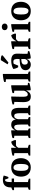

<svg xmlns="http://www.w3.org/2000/svg" viewBox="1946 -2709 774 4706"><g transform="rotate(-90 2333.0 -356.0)"><path d="M277.8 -672.4Q315.9 -672.4 341.6 -665.5Q367.2 -658.7 382.8 -652.8Q381.3 -641.6 377.2 -626Q373 -610.4 367.9 -594Q362.8 -577.6 357.2 -562.5Q351.6 -547.4 347.2 -537.6H315.9L282.2 -624.5Q268.6 -621.1 257.6 -615.5Q246.6 -609.9 239 -595.9Q231.4 -582 227.5 -556.6Q223.6 -531.2 223.6 -488.3V-456.5H310.5V-398.9H223.6V-57.6Q247.6 -55.2 266.6 -49.6Q285.6 -43.9 306.2 -35.6V0H34.2V-35.6Q48.3 -43.9 62.3 -49.6Q76.2 -55.2 92.3 -57.6V-398.9H25.4V-435.1Q41 -444.8 57.4 -452.4Q73.7 -460 92.3 -464.8V-478Q92.3 -535.2 107.2 -572.8Q122.1 -610.4 147.5 -632.3Q172.9 -654.3 206.5 -663.3Q240.2 -672.4 277.8 -672.4Z M356.4 -228.5Q356.4 -282.7 371.6 -326.7Q386.7 -370.6 415.8 -402.1Q444.8 -433.6 487.1 -450.7Q529.3 -467.8 583 -467.8Q645 -467.8 688 -448.5Q731 -429.2 758.1 -396.5Q785.2 -363.8 797.4 -320.3Q809.6 -276.9 809.6 -228.5Q809.6 -176.3 793.9 -132.3Q778.3 -88.4 749 -56.4Q719.7 -24.4 677.7 -6.6Q635.7 11.2 583 11.2Q524.9 11.2 482.2 -7.3Q439.5 -25.9 411.6 -58.1Q383.8 -90.3 370.1 -134Q356.4 -177.7 356.4 -228.5ZM498.5 -228.5Q498.5 -190.4 501.5 -157Q504.4 -123.5 514.4 -98.6Q524.4 -73.7 543.5 -59.3Q562.5 -44.9 594.2 -44.9Q628.4 -44.9 648.2 -88.9Q668 -132.8 668 -228.5Q668 -266.6 664.3 -300Q660.6 -333.5 650.6 -358.4Q640.6 -383.3 622.6 -397.7Q604.5 -412.1 575.7 -412.1Q534.7 -412.1 516.6 -367.9Q498.5 -323.7 498.5 -228.5Z M1125.5 -351.6Q1106.4 -346.2 1089.8 -329.6Q1073.2 -313 1063.5 -291V-57.6Q1082 -55.7 1100.3 -50.5Q1118.7 -45.4 1136.7 -35.6V0H872.1V-35.6Q888.7 -44.9 903.3 -49.3Q918 -53.7 932.1 -57.6V-392.1L872.1 -398.9V-435.1Q886.7 -441.4 908.2 -446.8Q929.7 -452.1 952.6 -456.1Q975.6 -460 997.1 -462.9Q1018.6 -465.8 1032.7 -467.8H1063.5V-346.2H1067.4Q1075.7 -365.2 1089.6 -386Q1103.5 -406.7 1122.6 -425.3Q1141.1 -443.4 1164.8 -454.3Q1188.5 -465.3 1212.4 -467.8Q1216.8 -461.9 1221.7 -452.6Q1226.6 -443.4 1231.4 -435.1Q1236.8 -423.8 1241.7 -411.1Q1246.6 -398.4 1250.5 -387.2V-351.6Z M1815.9 0H1587.4V-35.6Q1596.7 -41 1607.9 -47.1Q1619.1 -53.2 1632.8 -57.6V-239.7Q1632.8 -281.2 1630.1 -310.5Q1627.4 -339.8 1620.4 -358.6Q1613.3 -377.4 1600.6 -386.2Q1587.9 -395 1568.4 -395Q1556.2 -395 1544.4 -389.2Q1532.7 -383.3 1522.5 -372.3Q1512.2 -361.3 1503.9 -346.2Q1495.6 -331.1 1490.7 -313V-57.6Q1502.4 -54.2 1513.9 -48.6Q1525.4 -43 1536.6 -35.6V0H1301.3V-35.6Q1314.5 -42 1328.4 -47.6Q1342.3 -53.2 1358.9 -57.6V-392.1L1301.3 -398.9V-435.1Q1318.8 -442.4 1339.8 -447.8Q1360.8 -453.1 1382.1 -457Q1403.3 -460.9 1423.6 -463.6Q1443.8 -466.3 1460 -467.8H1490.7V-364.7H1491.7Q1506.3 -407.7 1540.5 -437.5Q1575.2 -467.8 1627.4 -467.8Q1649.4 -467.8 1670.4 -463.1Q1691.4 -458.5 1709 -446Q1726.6 -433.6 1739.5 -411.9Q1752.4 -390.1 1757.8 -355.5Q1766.1 -380.4 1779.5 -401.1Q1793 -421.9 1811 -436.8Q1829.1 -451.7 1852.1 -459.7Q1875 -467.8 1902.3 -467.8Q1936 -467.8 1962.2 -459Q1988.3 -450.2 2006.1 -428.2Q2023.9 -406.2 2033.2 -368.9Q2042.5 -331.5 2042.5 -273.9V-57.6Q2072.8 -52.7 2100.1 -35.6V0H1864.7V-35.6Q1885.7 -49.3 1911.1 -57.6V-255.9Q1911.1 -327.1 1897.5 -360.8Q1884.3 -395 1840.3 -395Q1810.5 -395 1792 -370.1Q1773.4 -345.2 1764.6 -304.2V-57.6Q1779.8 -53.2 1792.2 -47.6Q1804.7 -42 1815.9 -35.6Z M2183.1 -171.4Q2183.1 -200.7 2184.1 -231.9Q2185.1 -263.2 2186 -288.1Q2187.5 -313 2188 -338.6Q2188.5 -364.3 2188.5 -392.1L2127.9 -398.9V-435.1Q2142.6 -440.4 2163.8 -445.6Q2185.1 -450.7 2207.8 -455.1Q2230.5 -459.5 2252.2 -462.9Q2273.9 -466.3 2289.1 -467.8H2320.3Q2319.3 -398.4 2316.9 -332.8Q2314.5 -267.1 2314.5 -202.6Q2314.5 -187.5 2314.9 -171.4Q2315.4 -155.3 2316.7 -140.4Q2317.9 -125.5 2320.1 -112.8Q2322.3 -100.1 2326.2 -91.8Q2334 -75.2 2345.7 -68.6Q2357.4 -62 2373 -62Q2400.4 -62 2423.6 -84.7Q2446.8 -107.4 2463.9 -152.3V-392.1L2404.8 -398.9V-435.1Q2418.5 -440.9 2439 -445.8Q2459.5 -450.7 2481.7 -455.1Q2503.9 -459.5 2525.9 -462.6Q2547.9 -465.8 2564.5 -467.8H2595.7V-64.5L2655.3 -57.6V-25.4Q2642.6 -20 2623.5 -14.4Q2604.5 -8.8 2583.5 -4.2Q2562.5 0.5 2541.7 3.9Q2521 7.3 2504.9 8.8H2474.1L2468.3 -99.6H2464.8Q2457.5 -78.6 2446.3 -58.8Q2435.1 -39.1 2418 -23.4Q2400.9 -7.8 2377.4 1.7Q2354 11.2 2322.8 11.2Q2289.6 11.2 2263.7 3.4Q2237.8 -4.4 2220 -24.9Q2202.1 -45.4 2192.6 -80.8Q2183.1 -116.2 2183.1 -171.4Z M2932.6 0H2685.1V-35.6Q2712.9 -50.3 2742.7 -57.6V-596.7L2675.8 -604V-639.6Q2688 -645.5 2708.5 -650.9Q2729 -656.2 2752.7 -660.6Q2776.4 -665 2800.3 -668Q2824.2 -670.9 2843.3 -672.4H2874.5V-57.6Q2904.8 -50.3 2932.6 -35.6Z M3366.7 -132.3Q3366.7 -112.3 3367.2 -97.7Q3367.7 -83 3369.1 -66.9L3432.1 -57.6V-25.4Q3420.4 -20 3402.1 -14.4Q3383.8 -8.8 3363.3 -4.2Q3342.8 0.5 3322.5 3.9Q3302.2 7.3 3287.1 8.8H3255.9Q3251 -2 3248.3 -12.2Q3245.6 -22.5 3244.6 -32.7Q3243.7 -43.5 3243.2 -56.2Q3242.7 -68.8 3242.2 -84H3237.8Q3233.4 -66.4 3222.4 -49.3Q3211.4 -32.2 3194.3 -18.8Q3177.2 -5.4 3154.3 2.9Q3131.3 11.2 3103.5 11.2Q3073.7 11.2 3048.6 2.2Q3023.4 -6.8 3004.9 -23.4Q2986.3 -40 2975.8 -63.5Q2965.3 -86.9 2965.3 -116.2Q2965.3 -156.7 2982.9 -183.8Q3000.5 -210.9 3035.2 -227.8Q3069.8 -244.6 3120.8 -252.9Q3171.9 -261.2 3239.3 -264.2Q3246.6 -342.8 3232.9 -378.9Q3219.7 -415.5 3173.3 -415.5Q3145 -415.5 3122.1 -406.2L3078.6 -297.4H3038.6Q3031.2 -308.1 3024.2 -322.3Q3017.1 -336.4 3011.5 -352.1Q3005.9 -367.7 3001.7 -384.3Q2997.6 -400.9 2995.6 -416.5Q3029.3 -439.5 3085 -453.6Q3140.6 -467.8 3201.2 -467.8Q3252.9 -467.8 3285.9 -456.3Q3318.8 -444.8 3337.9 -425.3Q3356.9 -405.8 3364 -379.2Q3371.1 -352.5 3371.1 -322.8Q3371.1 -294.9 3370.4 -270.5Q3369.6 -246.1 3368.9 -223.1Q3368.2 -200.2 3367.4 -178Q3366.7 -155.8 3366.7 -132.3ZM3161.1 -62Q3180.2 -62 3193.8 -69.1Q3207.5 -76.2 3216.8 -86.7Q3226.1 -97.2 3231.4 -108.9Q3236.8 -120.6 3239.3 -129.9V-221.2Q3166.5 -221.2 3134.5 -201.2Q3102.5 -181.2 3102.5 -135.3Q3102.5 -100.1 3117.7 -81.1Q3132.8 -62 3161.1 -62ZM3211.4 -721.7Q3218.8 -723.6 3236.3 -723.1Q3253.9 -722.7 3272.9 -719.7Q3292 -716.8 3307.6 -711.7Q3323.2 -706.5 3328.1 -700.7V-677.7L3152.3 -536.1L3109.4 -557.1Z M3736.3 -351.6Q3717.3 -346.2 3700.7 -329.6Q3684.1 -313 3674.3 -291V-57.6Q3692.9 -55.7 3711.2 -50.5Q3729.5 -45.4 3747.6 -35.6V0H3482.9V-35.6Q3499.5 -44.9 3514.2 -49.3Q3528.8 -53.7 3543 -57.6V-392.1L3482.9 -398.9V-435.1Q3497.6 -441.4 3519 -446.8Q3540.5 -452.1 3563.5 -456.1Q3586.4 -460 3607.9 -462.9Q3629.4 -465.8 3643.6 -467.8H3674.3V-346.2H3678.2Q3686.5 -365.2 3700.4 -386Q3714.4 -406.7 3733.4 -425.3Q3752 -443.4 3775.6 -454.3Q3799.3 -465.3 3823.2 -467.8Q3827.6 -461.9 3832.5 -452.6Q3837.4 -443.4 3842.3 -435.1Q3847.7 -423.8 3852.5 -411.1Q3857.4 -398.4 3861.3 -387.2V-351.6Z M4151.9 0H3906.7V-35.6Q3920.4 -43 3933.1 -48.1Q3945.8 -53.2 3962.9 -57.6V-392.1L3906.2 -398.9V-435.1Q3919.9 -440.4 3939.9 -445.6Q3960 -450.7 3981.9 -455.1Q4003.9 -459.5 4025.6 -462.6Q4047.4 -465.8 4063.5 -467.8H4094.7V-57.6Q4113.3 -53.2 4126 -48.1Q4138.7 -43 4151.9 -35.6ZM3946.3 -627.9Q3946.3 -661.1 3969 -679.9Q3991.7 -698.7 4027.3 -698.7Q4063.5 -698.7 4086.2 -679.9Q4108.9 -661.1 4108.9 -627.9Q4108.9 -595.7 4086.2 -576.7Q4063.5 -557.6 4027.3 -557.6Q3991.7 -557.6 3969 -576.7Q3946.3 -595.7 3946.3 -627.9Z M4189 -228.5Q4189 -282.7 4204.1 -326.7Q4219.2 -370.6 4248.3 -402.1Q4277.3 -433.6 4319.6 -450.7Q4361.8 -467.8 4415.5 -467.8Q4477.5 -467.8 4520.5 -448.5Q4563.5 -429.2 4590.6 -396.5Q4617.7 -363.8 4629.9 -320.3Q4642.1 -276.9 4642.1 -228.5Q4642.1 -176.3 4626.5 -132.3Q4610.8 -88.4 4581.5 -56.4Q4552.2 -24.4 4510.3 -6.6Q4468.3 11.2 4415.5 11.2Q4357.4 11.2 4314.7 -7.3Q4272 -25.9 4244.1 -58.1Q4216.3 -90.3 4202.6 -134Q4189 -177.7 4189 -228.5ZM4331.1 -228.5Q4331.1 -190.4 4334 -157Q4336.9 -123.5 4346.9 -98.6Q4356.9 -73.7 4376 -59.3Q4395 -44.9 4426.8 -44.9Q4460.9 -44.9 4480.7 -88.9Q4500.5 -132.8 4500.5 -228.5Q4500.5 -266.6 4496.8 -300Q4493.2 -333.5 4483.2 -358.4Q4473.1 -383.3 4455.1 -397.7Q4437 -412.1 4408.2 -412.1Q4367.2 -412.1 4349.1 -367.9Q4331.1 -323.7 4331.1 -228.5Z"/></g></svg>

Font: PT Astra Serif
Style: Bold
Weight: 700
Designer: A.Korolkova, I. Chaeva
Foundry: ParaType Ltd
Version: Version 1.002